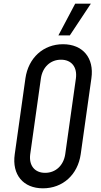

<svg xmlns="http://www.w3.org/2000/svg" viewBox="-20 -1006 547 1042"><path d="M297 -814H359L473 -986H388ZM213 16C321 16 402 -58 418 -169L476 -581C492 -692 429 -766 322 -766C215 -766 134 -692 118 -581L60 -169C44 -58 106 16 213 16ZM225 -68C168 -68 136 -108 144 -169L202 -581C211 -642 254 -682 311 -682C368 -682 400 -642 392 -581L334 -169C325 -108 282 -68 225 -68Z"/></svg>

Font: Mohave
Style: Italic
Weight: 400
Italic angle: -8°
Designer: Gumpita Rahayu
Foundry: Tokotype
Version: Version 2.002;PS 002.002;hotconv 1.0.88;makeotf.lib2.5.64775